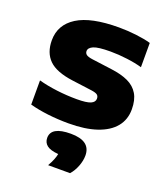

<svg xmlns="http://www.w3.org/2000/svg" viewBox="-147 -660 882 1015"><g transform="rotate(20 294.0 -152.0)"><path d="M50 -15.5V-151.5Q97 -138.5 153.8 -131.5Q210.5 -124.5 266 -124.5Q321 -124.5 343.5 -134.2Q366 -144 366 -163.5Q366 -177.5 357.2 -184.5Q348.5 -191.5 324 -195L211 -210Q117.5 -222.5 76.8 -262.5Q36 -302.5 36 -372.5Q36 -460 113.2 -508.8Q190.5 -557.5 347.5 -557.5Q395 -557.5 444 -551.8Q493 -546 527.5 -536V-399.5Q491.5 -410 443 -416.2Q394.5 -422.5 349 -422.5Q279 -422.5 253.5 -411.2Q228 -400 228 -381.5Q228 -369.5 237.2 -362.2Q246.5 -355 270.5 -351.5L383.5 -336.5Q442 -329 480.2 -311Q518.5 -293 538.5 -259.5Q558.5 -226 558.5 -173Q558.5 -115.5 525 -74.5Q491.5 -33.5 426.8 -11.5Q362 10.5 269 10.5Q209 10.5 152.2 3.8Q95.5 -3 50 -15.5ZM411.5 140Q411.5 169 399.2 200.8Q387 232.5 367 255H243.5Q256.5 232 263.5 214.5Q270.5 197 273.5 181.5Q229 178 209.2 162.5Q189.5 147 189.5 120.5Q189.5 57.5 300 57.5Q411.5 57.5 411.5 140Z"/></g></svg>

Font: Encode Sans Expanded ExtraBold
Style: Regular
Weight: 800
Width: 7
Designer: Multiple Designers
Foundry: Impallari Type
Version: Version 2.000